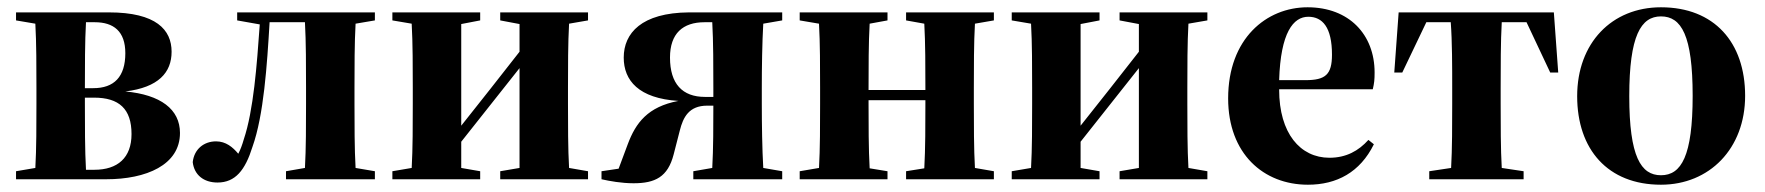

<svg xmlns="http://www.w3.org/2000/svg" viewBox="-20 -492 4844 527"><path d="M213 -207V-224H238C307 -224 341 -193 341 -124C341 -59 303 -26 239 -26H216C213 -78 213 -151 213 -207ZM24 0H272C381 0 474 -39 474 -127C474 -192 421 -232 324 -241C415 -252 451 -293 451 -350C451 -410 409 -458 279 -458H24V-436L77 -427C80 -375 80 -305 80 -251V-207C80 -153 80 -82 77 -31L24 -22ZM240 -431C292 -431 324 -406 324 -346C324 -281 293 -250 236 -250H213V-251C213 -307 213 -379 216 -431Z M577 9C626 9 653 -25 673 -89C704 -176 713 -313 720 -431H817C820 -379 820 -307 820 -251V-207C820 -153 820 -82 817 -31L765 -22V0H1009V-22L956 -31C953 -82 953 -153 953 -207V-251C953 -305 953 -375 956 -427L1009 -436V-458H631V-436L693 -425C685 -313 676 -189 649 -109C645 -95 640 -81 634 -70C619 -88 600 -104 573 -104C540 -104 513 -83 509 -47C513 -12 539 9 577 9Z M1353 -436 1406 -426V-350L1326 -248L1246 -147V-426L1298 -436V-458H1057V-436L1110 -427C1113 -375 1113 -305 1113 -251V-207C1113 -153 1113 -82 1110 -31L1057 -22V0H1298V-22L1246 -31V-103L1406 -305V-31L1353 -22V0H1594V-22L1542 -31C1539 -82 1539 -153 1539 -207V-251C1539 -305 1539 -375 1542 -427L1594 -436V-458H1353Z M1871 -458C1741 -457 1692 -401 1692 -334C1692 -271 1733 -222 1842 -215C1758 -199 1725 -155 1703 -96L1678 -29L1631 -22V0C1653 5 1686 11 1719 11C1778 11 1813 -6 1829 -68L1846 -134C1855 -170 1871 -202 1921 -202H1938C1938 -153 1938 -82 1935 -31L1883 -22V0H2127V-22L2075 -31C2072 -82 2071 -153 2071 -207V-251C2071 -305 2072 -375 2075 -427L2127 -436V-458ZM1915 -226C1853 -226 1819 -262 1819 -334C1819 -400 1854 -431 1914 -431H1935C1938 -379 1938 -307 1938 -251V-226Z M2467 -436 2517 -427C2520 -375 2520 -305 2520 -251V-245H2364V-251C2364 -305 2364 -375 2367 -427L2416 -436V-458H2175V-436L2228 -427C2231 -375 2231 -305 2231 -251V-207C2231 -153 2231 -82 2228 -31L2175 -22V0H2416V-22L2367 -30C2364 -82 2364 -153 2364 -207V-217H2520V-207C2520 -153 2520 -82 2517 -30L2467 -22V0H2708V-22L2656 -31C2653 -82 2653 -153 2653 -207V-251C2653 -305 2653 -375 2656 -427L2708 -436V-458H2467Z M3053 -436 3106 -426V-350L3026 -248L2946 -147V-426L2998 -436V-458H2757V-436L2810 -427C2813 -375 2813 -305 2813 -251V-207C2813 -153 2813 -82 2810 -31L2757 -22V0H2998V-22L2946 -31V-103L3106 -305V-31L3053 -22V0H3294V-22L3242 -31C3239 -82 3239 -153 3239 -207V-251C3239 -305 3239 -375 3242 -427L3294 -436V-458H3053Z M3571 -446C3610 -446 3636 -417 3636 -342C3636 -287 3618 -272 3563 -272H3491C3495 -403 3530 -446 3571 -446ZM3570 15C3649 15 3713 -19 3751 -96L3736 -108C3709 -78 3675 -59 3629 -59C3549 -59 3491 -126 3491 -246V-247H3748C3752 -264 3753 -273 3753 -293C3753 -397 3683 -472 3569 -472C3456 -472 3351 -386 3351 -222C3351 -70 3448 15 3570 15Z M3807 -293H3829L3895 -431H3962C3966 -379 3966 -307 3966 -251V-207C3966 -153 3966 -82 3963 -31L3903 -22V0H4162V-22L4102 -31C4099 -82 4099 -153 4099 -207V-251C4099 -307 4099 -379 4102 -431H4170L4235 -293H4257L4245 -458H3819Z M4539 15C4672 15 4770 -84 4770 -229C4770 -376 4685 -472 4539 -472C4404 -472 4309 -374 4309 -228C4309 -82 4393 15 4539 15ZM4539 -11C4484 -11 4452 -62 4452 -228C4452 -394 4484 -447 4539 -447C4595 -447 4626 -395 4626 -229C4626 -64 4595 -11 4539 -11Z"/></svg>

Font: Source Serif 4 Display
Style: Bold
Weight: 700
Designer: Frank Grießhammer
Foundry: Adobe Systems Incorporated
Version: Version 4.004;hotconv 1.0.117;makeotfexe 2.5.65602